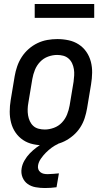

<svg xmlns="http://www.w3.org/2000/svg" viewBox="-20 -725 540 968"><path d="M205 8Q175 8 147 2Q119 -4 96.5 -19Q74 -34 58.5 -56.5Q43 -79 36 -106Q29 -133 29 -162Q29 -191 34 -221L54 -341Q58 -365 66.5 -390Q75 -415 89.5 -437.5Q104 -460 124.5 -478Q145 -496 169 -507.5Q193 -519 218.5 -523.5Q244 -528 269 -528Q298 -528 326 -522Q354 -516 377 -501Q400 -486 415.5 -463.5Q431 -441 438 -414Q445 -387 444.5 -358Q444 -329 439 -299L419 -179Q415 -155 407 -130Q399 -105 384.5 -82.5Q370 -60 349 -42Q328 -24 304.5 -12.5Q281 -1 255.5 3.5Q230 8 205 8ZM206 -72Q228 -72 251.5 -80.5Q275 -89 292 -107Q309 -125 318 -147.5Q327 -170 331 -193L351 -313Q353 -329 354 -345Q355 -361 352.5 -376.5Q350 -392 343.5 -406Q337 -420 325.5 -430Q314 -440 299 -444Q284 -448 268 -448Q245 -448 222 -439.5Q199 -431 182 -413Q165 -395 156 -372.5Q147 -350 143 -327L123 -207Q120 -191 119.5 -175Q119 -159 121.5 -143.5Q124 -128 130.5 -114Q137 -100 148 -90Q159 -80 174.5 -76Q190 -72 206 -72ZM206 223Q183 223 160 219Q137 215 119.5 202.5Q102 190 93.5 169Q85 148 89 124Q92 104 103.5 84Q115 64 130.5 48Q146 32 164 18.5Q182 5 202 -5L209 -8H275L274 0Q256 8 240.5 19.5Q225 31 211.5 44.5Q198 58 186.5 74.5Q175 91 172 108Q170 119 173 128Q176 137 183.5 143Q191 149 200.5 151Q210 153 220 153Q234 153 248.5 151.5Q263 150 277 149L265 219Q250 221 235.5 222Q221 223 206 223ZM455 -635H155V-705H455Z"/></svg>

Font: Iosevka SS04 Medium Oblique
Style: Regular
Weight: 500
Italic angle: -9°
Monospace: yes
Designer: Belleve Invis
Foundry: Belleve Invis
Version: Version 19.0.0; ttfautohint (v1.8.4)